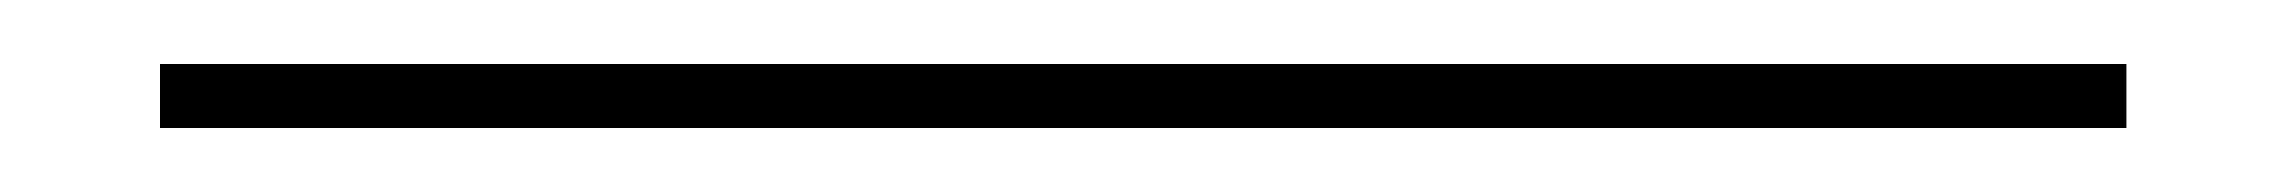

<svg xmlns="http://www.w3.org/2000/svg" viewBox="-20 20 714 60"><path d="M30 60V40H644.5V60Z"/></svg>

Font: Big Shoulders Medium
Style: Regular
Weight: 500
Designer: Patric King
Foundry: XO Type Co
Version: Version 2.002